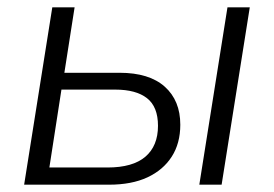

<svg xmlns="http://www.w3.org/2000/svg" viewBox="-20 -505 749 525"><path d="M46 0 123 -485H184L156 -306H307Q388 -306 430.5 -268Q473 -230 473 -164Q473 -113 449.5 -76.5Q426 -40 383 -20Q340 0 278 0ZM115 -47H274Q343 -47 377.5 -76.5Q412 -106 412 -161Q412 -213 382 -236.5Q352 -260 295 -260H148ZM525 0 602 -485H663L586 0Z"/></svg>

Font: Nunito Sans 12pt Light
Style: Italic
Weight: 300
Italic angle: -9°
Designer: Vernon Adams
Foundry: Vernon Adams
Version: Version 3.101;gftools[0.9.27]